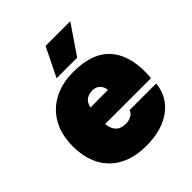

<svg xmlns="http://www.w3.org/2000/svg" viewBox="-216 -930 1083 1083"><g transform="rotate(-45 325.0 -388.5)"><path d="M328 12Q235 12 168.5 -23Q102 -58 67 -123.5Q32 -189 32 -281Q32 -371 68.5 -437Q105 -503 172.5 -539Q240 -575 331 -575Q489 -575 559.5 -488Q630 -401 616 -240H198L200 -364L397 -365Q396 -390 378.5 -407.5Q361 -425 335 -425Q283 -425 265.5 -388Q248 -351 248 -271Q248 -234 256.5 -209Q265 -184 284 -171Q303 -158 336 -158Q358 -158 378.5 -169Q399 -180 402 -198H615Q607 -103 530.5 -45.5Q454 12 328 12ZM239 -616 324 -789H521L403 -616Z"/></g></svg>

Font: Azeret Mono Thin Black
Style: Regular
Weight: 900
Version: Version 1.002